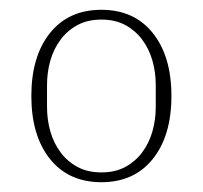

<svg xmlns="http://www.w3.org/2000/svg" viewBox="-20 -724 414 392"><path d="M187 -372Q215 -372 235.5 -383Q256 -394 270 -412.5Q284 -431 291 -455Q298 -479 298 -506V-550Q298 -577 291 -601Q284 -625 270 -643.5Q256 -662 235.5 -673Q215 -684 187 -684Q159 -684 138.5 -673Q118 -662 104 -643.5Q90 -625 83 -601Q76 -577 76 -550V-506Q76 -479 83 -455Q90 -431 104 -412.5Q118 -394 138.5 -383Q159 -372 187 -372ZM187 -352Q120 -352 82 -399.5Q44 -447 44 -528Q44 -609 82 -656.5Q120 -704 187 -704Q254 -704 292 -656.5Q330 -609 330 -528Q330 -447 292 -399.5Q254 -352 187 -352Z"/></svg>

Font: IBM Plex Serif ExtLt
Style: Regular
Weight: 200
Designer: Mike Abbink, Paul van der Laan, Pieter van Rosmalen
Foundry: Bold Monday
Version: Version 3.001